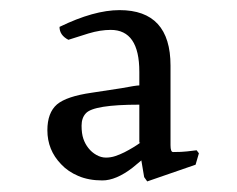

<svg xmlns="http://www.w3.org/2000/svg" viewBox="-20 -667 457 370"><path d="M94.7 -615.2Q161.1 -647.5 210.4 -647.5Q308.6 -647.5 308.6 -540.5V-387.2Q308.6 -374 313.5 -374Q330.1 -374 340.1 -375.2Q350.1 -376.5 358.9 -377.4L363.3 -371.6L356.9 -349.6L263.7 -317.4L257.8 -325.7L252.4 -357.9L235.4 -343.8Q203.6 -319.3 177.2 -319.3Q150.9 -319.3 130.9 -327.9Q110.8 -336.4 97.7 -350.6Q71.3 -377.9 71.3 -416Q71.3 -449.7 89.8 -465.8Q108.4 -481.4 156.7 -488.3L214.4 -497.1Q242.2 -502.4 248.5 -502.4V-528.8Q248.5 -609.4 193.4 -609.4Q173.3 -609.4 150.4 -602.5L111.8 -590.3Q94.7 -599.1 94.7 -615.2ZM219.7 -373.5Q237.8 -382.8 250.5 -392.1H248.5V-465.3Q160.6 -465.3 145.5 -448.7Q137.2 -439.9 137.2 -424.8Q137.2 -409.7 140.6 -399.7Q144 -389.6 150.4 -381.6Q156.7 -373.5 165.8 -368.4Q174.8 -363.3 184.1 -363.3Q193.4 -363.3 202.1 -366.2Q210.9 -369.1 219.7 -373.5Z"/></svg>

Font: Trykker
Style: Regular
Weight: 400
Designer: Magnus Gaarde
Foundry: Magnus Gaarde
Version: Version 1.001